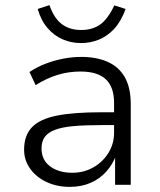

<svg xmlns="http://www.w3.org/2000/svg" viewBox="-20 -721 623 749"><path d="M252 8Q202 8 161.5 -11Q121 -30 97.5 -63Q74 -96 74 -137Q74 -193 105 -225Q136 -257 202 -270Q268 -283 373 -283H438V-233H375Q311 -233 266.5 -229Q222 -225 194.5 -214.5Q167 -204 154.5 -186.5Q142 -169 142 -142Q142 -97 175.5 -72Q209 -47 262 -47Q307 -47 344 -68Q381 -89 403 -124.5Q425 -160 425 -203V-319Q425 -382 392.5 -412Q360 -442 294 -442Q249 -442 206.5 -429.5Q164 -417 119 -389L95 -440Q123 -459 156.5 -472Q190 -485 226 -492Q262 -499 297 -499Q357 -499 400.5 -479.5Q444 -460 467 -419.5Q490 -379 490 -315V0H429V-113H432Q419 -79 394.5 -51.5Q370 -24 334 -8Q298 8 252 8ZM296 -553Q258 -553 224.5 -567.5Q191 -582 165.5 -611.5Q140 -641 127 -686L173 -701Q190 -651 220.5 -627.5Q251 -604 296 -604Q341 -604 371 -625.5Q401 -647 426 -700L470 -686Q452 -637 425.5 -608.5Q399 -580 366 -566.5Q333 -553 296 -553Z"/></svg>

Font: Nunito Sans 9pt Light
Style: Regular
Weight: 300
Version: Version 3.101;gftools[0.9.27]